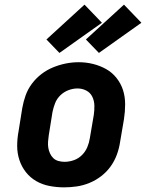

<svg xmlns="http://www.w3.org/2000/svg" viewBox="-20 -799 640 827"><path d="M256 8Q224 8 193 2Q162 -4 136 -19Q110 -34 91.5 -57.5Q73 -81 63.5 -110Q54 -139 54 -170.5Q54 -202 60 -234L76 -334Q81 -362 90.5 -388.5Q100 -415 117.5 -438.5Q135 -462 158.5 -480Q182 -498 209 -509Q236 -520 263.5 -525.5Q291 -531 319 -531Q351 -531 381 -523.5Q411 -516 437 -501.5Q463 -487 482 -463Q501 -439 510 -410.5Q519 -382 519 -350Q519 -318 514 -286L497 -186Q493 -159 483 -132Q473 -105 456 -81.5Q439 -58 415.5 -40Q392 -22 365 -11Q338 0 310.5 4Q283 8 256 8ZM258 -102Q278 -102 298 -109Q318 -116 333 -131Q348 -146 356 -165Q364 -184 367 -204L384 -304Q387 -324 386.5 -344.5Q386 -365 377.5 -382.5Q369 -400 351.5 -409Q334 -418 314 -418Q294 -418 274.5 -410.5Q255 -403 240 -388.5Q225 -374 217.5 -355Q210 -336 206 -316L190 -216Q188 -203 187 -189Q186 -175 188 -162.5Q190 -150 195.5 -138Q201 -126 210 -117.5Q219 -109 232 -105.5Q245 -102 258 -102ZM406 -571 350 -629 514 -779 589 -701ZM236 -571 180 -629 344 -779 419 -701Z"/></svg>

Font: Iosevka Etoile XBdObl
Style: Regular
Weight: 800
Italic angle: -9°
Designer: Belleve Invis
Foundry: Belleve Invis
Version: Version 15.5.2; ttfautohint (v1.8.4)